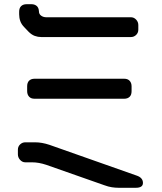

<svg xmlns="http://www.w3.org/2000/svg" viewBox="-20 -789 768 912"><path d="M144 -320H570Q586 -320 595.5 -329Q605 -338 605 -356V-379Q605 -395 596 -405Q587 -415 570 -415H144Q128 -415 118.5 -406Q109 -397 109 -379V-356Q109 -340 118 -330Q127 -320 144 -320ZM100 -18H132Q164 -18 200 -6L476 91Q495 98 511.5 100.5Q528 103 544 103H625Q659 103 659 80Q659 55 629 45L215 -101Q179 -113 147 -113H100Q86 -113 75.5 -103Q65 -93 65 -78V-56Q65 -41 75.5 -29.5Q86 -18 100 -18ZM116 -638Q130 -624 145 -618.5Q160 -613 176 -613H602Q616 -613 626.5 -623Q637 -633 637 -648V-670Q637 -685 626.5 -696Q616 -707 602 -707H200Q186 -707 175.5 -714.5Q165 -722 165 -735Q164 -753 154 -761Q144 -769 130 -769H106Q90 -769 80.5 -760Q71 -751 71 -733V-721Q71 -704 76.5 -688.5Q82 -673 96 -659Z"/></svg>

Font: WDXL Lubrifont JP N
Style: Regular
Weight: 400
Designer: [WDXL Lubrifont] Copyright 2020-2022 (c) NightFurySL2001, Skr-ZERO; [ZCOOL QingKe HuangYou] Copyright 2018-2022 (c) The 
Version: Version 2.001;hotconv 1.1.1;makeotfexe 2.6.0